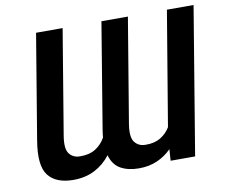

<svg xmlns="http://www.w3.org/2000/svg" viewBox="-80 -827 1097 935"><g transform="rotate(-10 468.5 -359.5)"><path d="M394 -79.6Q361.8 -37.6 315.9 -13.9Q270 9.8 210.4 9.8Q124.5 9.8 86.4 -39.3Q48.3 -88.4 68.8 -210.4L154.8 -727.5H286.1L200.2 -210.4Q189.5 -146.5 209 -121.8Q228.5 -97.2 262.2 -97.7Q308.1 -97.2 338.6 -116.5Q369.1 -135.7 387.2 -168.5Q388.7 -188 392.6 -210.4L478 -727.5H608.9L522.9 -210.4Q512.7 -146.5 532.5 -121.8Q552.2 -97.2 586.4 -97.7Q630.4 -97.2 659.9 -115.2Q689.5 -133.3 707.5 -163.1L801.8 -727.5H933.6L813 0H691.9L695.8 -56.6Q665 -25.4 624.8 -7.8Q584.5 9.8 534.7 9.8Q481 9.8 444.3 -10.7Q407.7 -31.2 394 -79.6Z"/></g></svg>

Font: Inter Semi Bold
Style: Italic
Weight: 600
Italic angle: -9.39999°
Designer: Rasmus Andersson
Foundry: rsms
Version: Version 4.000;git-3c8e0fc